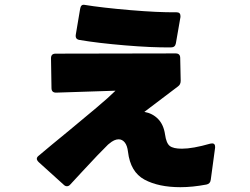

<svg xmlns="http://www.w3.org/2000/svg" viewBox="-20 -713 1040 798"><path d="M133 -53Q133 -60 141 -66Q187 -105 269 -172Q326 -219 380 -264.5Q434 -310 460 -336L213 -328Q194 -328 194 -347L192 -471Q192 -490 211 -490L710 -491Q729 -491 729 -472L731 -377Q731 -362 720 -354L580 -248Q614 -242 637 -218.5Q660 -195 666 -154Q671 -118 685.5 -106.5Q700 -95 736 -95Q781 -95 854 -116Q857 -117 862 -117Q874 -117 874 -103V-99L856 34Q854 51 838 54Q780 65 730 65Q639 65 580.5 33.5Q522 2 512 -82Q509 -108 498.5 -121Q488 -134 473 -134Q455 -134 434 -116L429 -112Q394 -78 321 1L272 54Q266 61 258 61Q251 61 245 55L141 -39Q133 -47 133 -53ZM310 -547Q292 -550 295 -569L313 -676Q316 -695 330 -693Q403 -681 520.5 -671Q638 -661 713 -662Q730 -662 730 -647V-642L711 -533Q708 -516 691 -516Q612 -515 499 -524.5Q386 -534 310 -547Z"/></svg>

Font: LINE Seed JP_TTF ExtraBold
Style: Regular
Weight: 800
Designer: LY Corporation & Fontrix & Fontworks
Version: Version 1.015